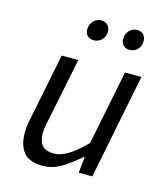

<svg xmlns="http://www.w3.org/2000/svg" viewBox="-106 -765 739 858"><g transform="rotate(15 264.0 -336.0)"><path d="M398 0H335L343 -74H339Q299 -39 257.5 -13.5Q216 12 171 12Q109 12 82.5 -20.5Q56 -53 56 -109Q56 -126 57.5 -141Q59 -156 64 -176L126 -486H203L142 -186Q138 -166 136 -154Q134 -142 134 -129Q134 -92 151 -73Q168 -54 206 -54Q235 -54 270 -75Q305 -96 350 -142L419 -486H495ZM246 -589Q229 -589 217.5 -599.5Q206 -610 206 -629Q206 -652 221 -668Q236 -684 257 -684Q275 -684 286.5 -673Q298 -662 298 -642Q298 -619 282.5 -604Q267 -589 246 -589ZM412 -589Q395 -589 383.5 -599.5Q372 -610 372 -629Q372 -652 387 -668Q402 -684 423 -684Q441 -684 452 -673Q463 -662 463 -642Q463 -619 448 -604Q433 -589 412 -589Z"/></g></svg>

Font: mr_Source Sans Pro
Style: Italic
Weight: 400
Italic angle: -11°
Designer: Paul D. Hunt
Foundry: Adobe Systems Incorporated
Version: Version 1.036;July 10, 2024;FontCreator 11.5.0.2430 64-bit